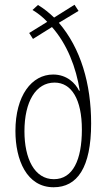

<svg xmlns="http://www.w3.org/2000/svg" viewBox="-20 -779 449 809"><path d="M140 -758 117 -737C137 -725 160 -708 179 -687L103 -640L119 -615L199 -665C263 -593 301 -494 316 -397H313C298 -428 262 -465 204 -465C114 -465 45 -377 45 -227C45 -106 92 10 206 10C305 10 364 -72 364 -259C364 -426 320 -576 228 -683L311 -733L294 -759L208 -705C187 -725 165 -743 140 -758ZM210 -431C281 -431 325 -361 325 -233C325 -105 287 -24 207 -24C125 -24 83 -111 83 -226C83 -351 131 -431 210 -431Z"/></svg>

Font: Noto Sans Devanagari UI ExtraCondensed ExtraLight
Style: Regular
Weight: 200
Width: 2
Designer: Jelle Bosma - Monotype Design Team
Foundry: Monotype Imaging Inc.
Version: Version 2.004